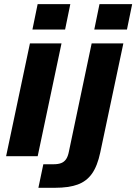

<svg xmlns="http://www.w3.org/2000/svg" viewBox="-20 -742 648 912"><path d="M9 0 122.2 -536H272.2L159 0ZM134 -601.6 158.8 -722.4H314L289.2 -601.6ZM162.4 150 185.8 38.2H234.4Q256.2 38.2 270.5 32.7Q284.8 27.2 293.7 14.4Q302.6 1.6 307.2 -21.6L415.4 -536H566L456.2 -17.6Q442.6 46.6 416.8 83Q391 119.4 348.5 134.7Q306 150 241.8 150ZM427.8 -601.6 452.6 -722.4H607.8L583 -601.6Z"/></svg>

Font: Geist
Style: Italic
Weight: 400
Italic angle: -12°
Designer: Basement.studio, Andrés Briganti, Mateo Zaragoza
Foundry: Basement.studio, Vercel, Andrés Briganti, Guido Ferreyra, Mateo Zaragoza
Version: Version 1.500